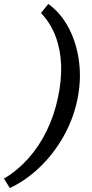

<svg xmlns="http://www.w3.org/2000/svg" viewBox="-72 -733 467 974"><path d="M-22 221 -52 173Q16 133 71 71.5Q126 10 164.5 -68.5Q203 -147 222 -238Q241 -326 238 -404Q235 -482 210 -548.5Q185 -615 136 -667L173 -713Q238 -666 278 -588.5Q318 -511 329.5 -416Q341 -321 319 -221Q298 -125 249.5 -39.5Q201 46 131.5 113.5Q62 181 -22 221Z"/></svg>

Font: Ysabeau SemiBold
Style: Italic
Weight: 600
Italic angle: -12°
Designer: Christian Thalmann (Catharsis Fonts)
Version: Version 2.002